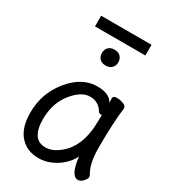

<svg xmlns="http://www.w3.org/2000/svg" viewBox="-209 -952 961 1081"><g transform="rotate(30 272.0 -411.5)"><path d="M220.2 -47.9Q262.2 -47.9 303.2 -79.1Q405.3 -153.3 404.8 -330.1L405.8 -365.2H397Q388.2 -365.2 382.8 -372.1Q354 -421.9 297.9 -421.9Q240.7 -421.9 185.3 -352.1Q129.9 -282.2 129.9 -180.2Q130.4 -47.9 220.2 -47.9ZM216.8 23.9Q140.6 23.9 95.2 -27.6Q49.8 -79.1 49.8 -174.8Q49.8 -301.8 127.9 -397Q206.1 -492.2 303.2 -492.2Q385.3 -492.2 407.2 -445.8V-475.1Q407.2 -491.2 432.1 -491.2Q452.1 -491.2 473.6 -483.2Q495.1 -475.1 495.1 -458Q481.9 -368.2 481.9 -194.8Q481.9 -91.8 516.1 -38.1Q519 -32.2 519 -24.9Q519 -16.1 503.9 1.5Q488.8 19 470.2 19Q424.3 19 411.1 -98.1Q383.3 -43.9 329.1 -10Q274.9 23.9 216.8 23.9ZM450.2 -847.2V-777.8H122.6V-847.2ZM284.2 -719.7Q310.1 -719.7 324 -704.6Q337.9 -689.5 337.9 -668Q337.9 -646.5 324 -631.6Q310.1 -616.7 284.2 -616.7Q257.8 -616.7 244.4 -631.6Q231 -646.5 231 -668Q231 -689.5 244.4 -704.6Q257.8 -719.7 284.2 -719.7Z"/></g></svg>

Font: LXGW WenKai Screen R
Style: Regular
Weight: 400
Designer: Fontworks Inc.
Version: Version 1.235;May 31, 2022